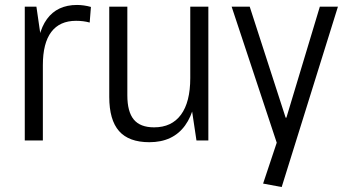

<svg xmlns="http://www.w3.org/2000/svg" viewBox="-20 -567 1392 775"><path d="M80 -540H127L153 -360V0H80ZM128 -323Q128 -433 169.5 -490Q211 -547 291 -547Q304 -547 318.5 -545Q333 -543 347 -539L342 -476Q317 -483 287 -483Q221 -483 187 -438Q153 -393 153 -304Z M494 -182Q494 -116 520 -84.5Q546 -53 602 -53Q673 -53 710.5 -104Q748 -155 748 -252L776 -319V-258Q776 -128 727 -60.5Q678 7 583 7Q500 7 460.5 -38Q421 -83 421 -176V-540H494ZM821 0H773L748 -167V-540H821Z M1042 174 1107 -21 1102 24 915 -540H988L1133 -92H1136L1271 -540H1344L1117 188Z"/></svg>

Font: Pathway Extreme SemiCondensed Light
Style: Regular
Weight: 300
Width: 4
Version: Version 1.001;gftools[0.9.26]